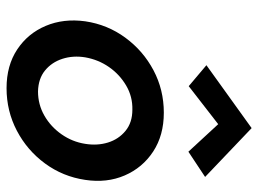

<svg xmlns="http://www.w3.org/2000/svg" viewBox="-121 -657 788 586"><g transform="rotate(90 273.0 -364.0)"><path d="M45 -230Q36 -164 59 -109.5Q82 -55 131 -22.5Q180 10 249 10Q319 10 379 -21.5Q439 -53 479 -107.5Q519 -162 529 -230Q539 -296 515.5 -350.5Q492 -405 442.5 -437.5Q393 -470 324 -470Q254 -470 194.5 -438.5Q135 -407 95 -352.5Q55 -298 45 -230ZM155 -230Q162 -270 184.5 -302.5Q207 -335 241 -355Q275 -375 315 -374Q354 -374 379.5 -353Q405 -332 415 -299.5Q425 -267 419 -230Q413 -191 390 -158Q367 -125 333 -105.5Q299 -86 259 -86Q220 -87 195 -107.5Q170 -128 159.5 -160.5Q149 -193 155 -230ZM359 -636 443 -545 520 -596 371 -738 179 -600 243 -546Z"/></g></svg>

Font: Jost* 500 Medium Italic
Style: Italic
Weight: 500
Italic angle: -10°
Version: Version 3.200; ttfautohint (v0.97) -l 8 -r 50 -G 200 -x 14 -